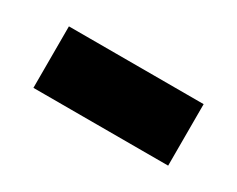

<svg xmlns="http://www.w3.org/2000/svg" viewBox="-35 -424 384 311"><g transform="rotate(30 157.0 -268.5)"><path d="M31 -211V-326H283V-211Z"/></g></svg>

Font: Noto Sans Ethiopic SemiCondensed
Style: Bold
Weight: 700
Width: 4
Designer: Monotype Design Team
Foundry: Monotype Imaging Inc.
Version: Version 2.102; ttfautohint (v1.8.4.7-5d5b)